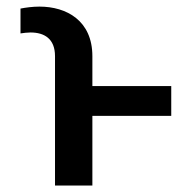

<svg xmlns="http://www.w3.org/2000/svg" viewBox="-20 -573 591 593"><path d="M265.3 0V-215.2H508.9V-307.2H265.3V-399.5C265.3 -509.2 185.7 -552.6 101.9 -552.6C81 -552.6 59.3 -549.7 43.3 -546.5V-469.8C52.2 -471.2 65 -472.7 74.2 -472.7C116.5 -472.7 149.9 -453.8 149.9 -399.5V0Z"/></svg>

Font: Margiela Sans Medium
Style: Regular
Weight: 500
Designer: Stefan Endress, Andreas Faust
Version: Version 1.100;FEAKit 1.0